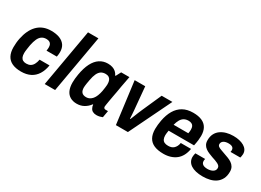

<svg xmlns="http://www.w3.org/2000/svg" viewBox="-24 -1402 2848 2093"><g transform="rotate(30 1400.5 -356.0)"><path d="M231 12Q165 12 119.5 -8.5Q74 -29 51 -71.5Q28 -114 28 -178Q28 -205 30.5 -233.5Q33 -262 39 -291Q51 -349 72.5 -394.5Q94 -440 126 -472.5Q158 -505 200.5 -522Q243 -539 298 -539Q360 -539 404 -521.5Q448 -504 471.5 -470Q495 -436 495 -384Q495 -371 493.5 -356Q492 -341 489 -325H359Q361 -337 362 -347.5Q363 -358 363 -367Q363 -389 356 -404Q349 -419 334 -427Q319 -435 295 -435Q261 -435 237.5 -418.5Q214 -402 199 -369Q184 -336 174 -286Q169 -255 166 -235Q163 -215 162 -202.5Q161 -190 161 -181Q161 -151 169 -131.5Q177 -112 194 -102Q211 -92 237 -92Q267 -92 288 -104Q309 -116 322.5 -140.5Q336 -165 343 -202H468Q457 -134 426.5 -85.5Q396 -37 347 -12.5Q298 12 231 12Z M524 0 651 -724H782L655 0Z M931 12Q884 12 849 -8Q814 -28 796 -68Q778 -108 778 -166Q778 -190 780.5 -216Q783 -242 788 -271Q803 -360 833.5 -419.5Q864 -479 909 -508.5Q954 -538 1011 -538Q1044 -538 1069.5 -529.5Q1095 -521 1113.5 -504.5Q1132 -488 1143 -464H1149L1182 -527H1286L1261 -395Q1256 -362 1249 -324.5Q1242 -287 1235.5 -252Q1229 -217 1224 -187Q1219 -157 1216 -138Q1213 -119 1213 -115Q1213 -102 1220 -95.5Q1227 -89 1238 -89H1269L1254 -4Q1241 2 1221.5 7Q1202 12 1180 12Q1153 12 1132.5 1Q1112 -10 1103 -34Q1099 -41 1096.5 -50Q1094 -59 1094 -70H1088Q1060 -32 1020.5 -10Q981 12 931 12ZM987 -101Q1009 -101 1028 -111Q1047 -121 1062.5 -139.5Q1078 -158 1089 -186Q1100 -214 1107 -249Q1112 -278 1114 -295Q1116 -312 1117 -322.5Q1118 -333 1118 -341Q1118 -370 1110 -389Q1102 -408 1086 -418Q1070 -428 1045 -428Q1011 -428 988 -412.5Q965 -397 950 -364.5Q935 -332 926 -282Q920 -252 917.5 -233.5Q915 -215 913.5 -203Q912 -191 912 -182Q912 -141 930 -121Q948 -101 987 -101Z M1420 0 1352 -527H1485L1507 -286Q1509 -270 1511 -244Q1513 -218 1515 -190Q1517 -162 1518 -137H1524Q1532 -156 1542.5 -183Q1553 -210 1564.5 -238Q1576 -266 1585 -286L1692 -527H1827L1571 0Z M2023 12Q1953 12 1906 -8Q1859 -28 1835 -70.5Q1811 -113 1811 -178Q1811 -204 1814 -231.5Q1817 -259 1822 -287Q1837 -367 1870 -423Q1903 -479 1956 -509Q2009 -539 2085 -539Q2150 -539 2194.5 -519.5Q2239 -500 2261.5 -460.5Q2284 -421 2284 -361Q2284 -338 2280.5 -308Q2277 -278 2268 -235H1948Q1945 -217 1943 -201.5Q1941 -186 1941 -174Q1941 -145 1950 -126Q1959 -107 1977.5 -98Q1996 -89 2025 -89Q2046 -89 2063.5 -94.5Q2081 -100 2094 -112Q2107 -124 2116.5 -142Q2126 -160 2130 -185H2259Q2251 -136 2231 -98.5Q2211 -61 2180.5 -37Q2150 -13 2110.5 -0.5Q2071 12 2023 12ZM1963 -318H2148Q2151 -333 2152 -345Q2153 -357 2153 -366Q2153 -392 2145 -407.5Q2137 -423 2121 -430.5Q2105 -438 2083 -438Q2051 -438 2027.5 -424.5Q2004 -411 1988.5 -384Q1973 -357 1963 -318Z M2518 12Q2469 12 2431 3Q2393 -6 2367.5 -23Q2342 -40 2329 -64Q2316 -88 2316 -117Q2316 -130 2318.5 -143Q2321 -156 2324 -167H2447Q2445 -159 2444 -152Q2443 -145 2443 -140Q2443 -121 2453 -108.5Q2463 -96 2481 -90.5Q2499 -85 2521 -85Q2538 -85 2555 -88.5Q2572 -92 2585.5 -99.5Q2599 -107 2607.5 -119Q2616 -131 2616 -149Q2616 -165 2606.5 -175.5Q2597 -186 2581.5 -194Q2566 -202 2546.5 -209Q2527 -216 2505 -223Q2481 -232 2456.5 -242Q2432 -252 2411.5 -267Q2391 -282 2379 -304Q2367 -326 2367 -358Q2367 -405 2384.5 -439Q2402 -473 2433 -495Q2464 -517 2504 -528Q2544 -539 2590 -539Q2632 -539 2666 -531Q2700 -523 2725.5 -508Q2751 -493 2765 -471Q2779 -449 2779 -420Q2779 -406 2776 -392.5Q2773 -379 2771 -372H2648Q2650 -382 2650.5 -387.5Q2651 -393 2651 -396Q2651 -411 2643 -421.5Q2635 -432 2620.5 -437Q2606 -442 2584 -442Q2564 -442 2548.5 -438Q2533 -434 2522 -426.5Q2511 -419 2505.5 -408.5Q2500 -398 2500 -386Q2500 -368 2514 -357.5Q2528 -347 2550.5 -339.5Q2573 -332 2599 -322Q2625 -313 2651.5 -303Q2678 -293 2700.5 -278Q2723 -263 2737 -239.5Q2751 -216 2751 -181Q2751 -128 2732 -91Q2713 -54 2680.5 -31Q2648 -8 2606 2Q2564 12 2518 12Z"/></g></svg>

Font: Archivo SemiCondensed
Style: Bold Italic
Weight: 700
Width: 4
Italic angle: -10°
Designer: Hector Gatti
Foundry: Omnibus-Type
Version: Version 2.001